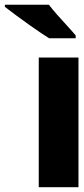

<svg xmlns="http://www.w3.org/2000/svg" viewBox="-100 -785 352 805"><path d="M-79.6 -765.1H105Q128.9 -733.4 192.4 -665L217.3 -636.7V-624.5H106Q81.5 -639.2 25.1 -679Q-31.2 -718.8 -79.6 -756.3ZM229 0H62.5V-543.9H229Z"/></svg>

Font: Open Sans Hebrew Condensed Extra Bold
Style: Regular
Weight: 800
Width: 3
Foundry: Ascender Corporation, Yanek Iontef
Version: Version 2.001;PS 002.001;hotconv 1.0.70;makeotf.lib2.5.58329